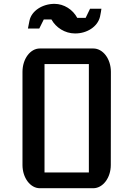

<svg xmlns="http://www.w3.org/2000/svg" viewBox="-20 -997 707 1017"><path d="M99.1 -123C99.1 -55.2 140.6 0 190.9 0H474.1C524.9 0 566.9 -55.2 566.9 -123L567.4 -616.2C567.4 -685.5 525.4 -740.2 474.1 -740.2H190.9C140.6 -740.2 99.1 -685.5 99.1 -616.2ZM215.8 -83.5V-657.7H450.7V-83.5ZM127.9 -845.7H188L211.9 -894H252.4C275.9 -851.1 323.7 -819.8 377.4 -819.8C439.9 -819.3 497.1 -855 509.8 -908.7C513.2 -920.9 517.1 -950.7 517.1 -950.7H457L433.6 -902.3H389.2C366.2 -945.8 319.3 -976.6 268.6 -976.6C205.1 -976.6 147 -939.9 136.2 -887.7C132.8 -871.6 130.9 -862.3 127.9 -845.7Z"/></svg>

Font: Atomic Age
Style: Regular
Weight: 400
Designer: James Grieshaber
Foundry: James Grieshaber
Version: Version 1.002